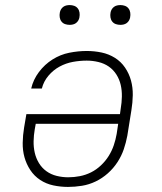

<svg xmlns="http://www.w3.org/2000/svg" viewBox="-20 -729 640 757"><path d="M248 8Q219 8 190.5 2Q162 -4 138.5 -19.5Q115 -35 99.5 -58.5Q84 -82 76.5 -109Q69 -136 69.5 -166Q70 -196 75 -226L84 -279H453L456 -301Q460 -324 460.5 -348Q461 -372 456 -394Q451 -416 439 -435Q427 -454 409 -466.5Q391 -479 368 -484.5Q345 -490 322 -490Q295 -490 267.5 -485Q240 -480 215 -466.5Q190 -453 171 -430.5Q152 -408 145 -380H103Q111 -415 133.5 -445Q156 -475 187 -494.5Q218 -514 253 -521Q288 -528 322 -528Q352 -528 380.5 -522Q409 -516 433 -501Q457 -486 473 -462.5Q489 -439 496.5 -411.5Q504 -384 503.5 -354Q503 -324 498 -294L482 -194Q477 -167 468 -140.5Q459 -114 443 -89.5Q427 -65 405 -45.5Q383 -26 357 -13.5Q331 -1 303 3.5Q275 8 248 8ZM249 -30Q272 -30 295 -34.5Q318 -39 339 -49.5Q360 -60 378 -77Q396 -94 408.5 -114Q421 -134 428.5 -156Q436 -178 440 -201L446 -241H121L117 -219Q113 -196 112.5 -172.5Q112 -149 117 -127Q122 -105 133.5 -86Q145 -67 163 -54Q181 -41 203.5 -35.5Q226 -30 249 -30ZM455 -631Q445 -631 436.5 -634Q428 -637 422.5 -644Q417 -651 415.5 -660.5Q414 -670 416 -680Q417 -686 420.5 -692Q424 -698 429.5 -702Q435 -706 441.5 -707.5Q448 -709 455 -709Q464 -709 472.5 -706Q481 -703 486.5 -696Q492 -689 493.5 -679.5Q495 -670 493 -660Q492 -654 488.5 -648Q485 -642 479.5 -638Q474 -634 467.5 -632.5Q461 -631 455 -631ZM255 -631Q245 -631 236.5 -634Q228 -637 222.5 -644Q217 -651 215.5 -660.5Q214 -670 216 -680Q217 -686 220.5 -692Q224 -698 229.5 -702Q235 -706 241.5 -707.5Q248 -709 255 -709Q264 -709 272.5 -706Q281 -703 286.5 -696Q292 -689 293.5 -679.5Q295 -670 293 -660Q292 -654 288.5 -648Q285 -642 279.5 -638Q274 -634 267.5 -632.5Q261 -631 255 -631Z"/></svg>

Font: Iosevka Etoile XLtObl
Style: Regular
Weight: 200
Italic angle: -9°
Designer: Belleve Invis
Foundry: Belleve Invis
Version: Version 15.5.2; ttfautohint (v1.8.4)